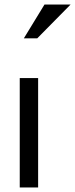

<svg xmlns="http://www.w3.org/2000/svg" viewBox="-20 -826 331 846"><path d="M148 -482H67V0H148ZM85 -657H144L291 -806H176Z"/></svg>

Font: Geom Light
Style: Regular
Weight: 300
Version: Version 1.102